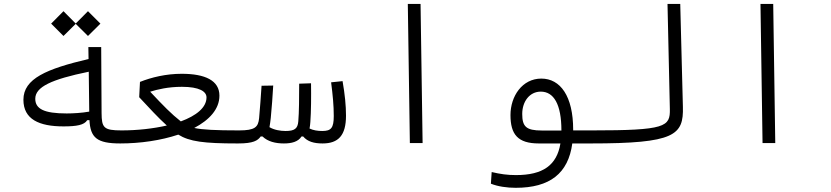

<svg xmlns="http://www.w3.org/2000/svg" viewBox="-20 -713 4142 957"><path d="M296.4 -83C362.3 -83 399.9 -89.8 414.6 -113.8L425.8 -114.3C430.7 -26.4 462.9 2 580.1 2C613.3 2 621.1 -9.3 621.1 -33.2C621.1 -57.1 613.3 -63 585.9 -63C496.6 -63 486.8 -76.2 486.3 -149.9L484.4 -478.5H420.4L421.4 -418.9C212.4 -369.6 96.7 -321.3 96.7 -215.8C96.7 -118.2 175.3 -83 296.4 -83ZM422.4 -355.5 424.8 -156.7C388.2 -149.9 341.8 -147.5 312.5 -147.5C199.2 -147.5 155.8 -170.4 155.8 -220.7C155.8 -279.8 236.3 -317.4 422.4 -355.5ZM418.5 -533.7 480.5 -595.2 418.5 -657.2 357.4 -595.7 296.4 -657.2 234.9 -595.2 296.4 -533.7 357.4 -594.2Z M579.1 2C679.7 2 782.7 -13.2 868.7 -42C924.8 -7.3 995.6 2 1163.6 2C1209.5 2 1219.2 -9.3 1219.2 -33.7C1219.2 -56.6 1209.5 -63 1171.4 -63C1054.7 -63 989.3 -66.4 948.2 -75.2C1023.9 -115.2 1073.7 -169.4 1073.7 -236.3C1073.7 -311.5 1002.9 -345.2 885.7 -345.2C807.6 -345.2 734.9 -327.6 677.7 -304.7L673.8 -228.5C724.6 -174.3 767.1 -127.4 811.5 -87.4C743.2 -71.8 664.6 -63 585.9 -63ZM881.3 -107.9C833.5 -145.5 794.9 -185.1 728.5 -255.9C764.2 -267.1 817.9 -280.3 886.7 -280.3C973.1 -280.3 1009.3 -257.3 1009.3 -227.5C1009.3 -176.8 958 -136.2 881.3 -107.9Z M1167 2C1242.7 2 1264.6 -12.2 1279.3 -32.7H1288.6C1314.9 -7.3 1353 2 1395 2C1433.1 2 1465.8 -5.9 1482.9 -32.7H1491.2C1512.7 -7.3 1544.4 2 1587.9 2C1666.5 2 1704.6 -38.1 1704.6 -136.2C1704.6 -187 1699.2 -241.2 1687.5 -308.6L1630.4 -302.7C1638.7 -238.8 1643.6 -187.5 1643.6 -134.8C1643.6 -75.2 1630.4 -60.1 1586.4 -60.1C1563 -60.1 1542 -63.5 1522.9 -72.3C1524.9 -83.5 1526.4 -95.2 1526.9 -105.5C1530.8 -157.7 1531.2 -232.9 1530.3 -297.9L1471.2 -295.9C1471.2 -228 1470.7 -152.8 1466.8 -107.9C1463.9 -71.8 1448.2 -60.1 1403.3 -60.1C1377 -60.1 1346.2 -65.4 1323.2 -79.1C1325.7 -92.3 1327.6 -107.9 1329.6 -125C1335 -179.7 1338.4 -229 1341.8 -286.6L1283.7 -285.6C1279.8 -225.6 1276.4 -180.7 1271.5 -124C1267.1 -79.1 1250.5 -63 1171.9 -63Z M2022.9 0H2086.4L2076.2 -693.4H2012.7Z M2550.3 223.1C2720.7 223.1 2812.5 151.4 2832.5 2H2922.4C2958 2 2972.2 -4.4 2972.2 -31.2C2972.2 -56.2 2963.9 -63 2929.7 -63H2836.9C2836.9 -64 2836.9 -65.4 2836.9 -66.4C2836.9 -233.9 2772.9 -321.3 2678.2 -321.3C2583 -321.3 2524.4 -233.4 2524.4 -139.6C2524.4 -43 2561 2 2665.5 2H2773.4C2755.4 110.8 2686 159.7 2551.8 159.7C2509.3 159.7 2474.1 154.8 2430.7 144.5L2426.8 202.6C2461.9 216.8 2507.8 223.1 2550.3 223.1ZM2778.3 -62.5C2751.5 -62.5 2726.1 -62.5 2704.6 -62.5C2695.8 -62.5 2687.5 -62.5 2680.2 -62.5C2602.1 -62.5 2583 -82.5 2583 -145C2583 -207.5 2620.1 -256.3 2675.3 -256.3C2740.2 -256.3 2778.3 -193.4 2778.3 -62.5Z M2923.8 2C3344.2 2 3387.7 -39.1 3383.8 -180.7L3370.6 -693.4H3307.1L3318.8 -169.4C3320.8 -81.1 3297.9 -63 2929.7 -63C2910.2 -63 2896.5 -56.2 2896.5 -31.2C2896.5 -8.8 2904.8 2 2923.8 2Z M3780.8 0H3844.2L3834 -693.4H3770.5Z"/></svg>

Font: Cascadia Mono NF Light
Style: Regular
Weight: 300
Monospace: yes
Designer: Aaron Bell
Foundry: Saja Typeworks
Version: Version 2404.023